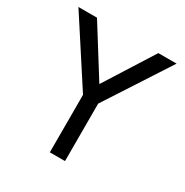

<svg xmlns="http://www.w3.org/2000/svg" viewBox="-172 -891 992 1030"><g transform="rotate(30 324.0 -376.0)"><path d="M371 0V-356L628 -752H515L324 -450L135 -752H20L277 -356V0Z"/></g></svg>

Font: Hibana SubMedium
Style: Regular
Weight: 500
Width: 6
Designer: pygmalion
Foundry: ybstudio
Version: Version 0.930;hotconv 1.0.109;makeotfexe 2.5.65596